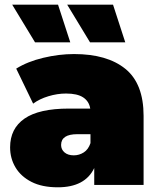

<svg xmlns="http://www.w3.org/2000/svg" viewBox="-20 -787 679 817"><path d="M381 0V-72Q342 10 226 10Q159 10 114 -13Q69 -36 46 -74.5Q23 -113 23 -160Q23 -240 84.5 -282.5Q146 -325 273 -325H364Q359 -356 334 -372.5Q309 -389 261 -389Q224 -389 186 -377.5Q148 -366 121 -346L49 -495Q97 -525 164 -541Q231 -557 295 -557Q436 -557 513.5 -494Q591 -431 591 -294V0ZM365 -178V-216H309Q240 -216 240 -170Q240 -151 254.5 -138.5Q269 -126 294 -126Q317 -126 336.5 -138.5Q356 -151 365 -178ZM129 -607 32 -767H227L279 -607ZM363 -607 266 -767H461L513 -607Z"/></svg>

Font: Montserrat Black
Style: Regular
Weight: 900
Designer: Julieta Ulanovsky
Foundry: Julieta Ulanovsky
Version: Version 9.000; ttfautohint (v1.8.4.7-5d5b)